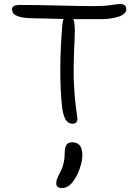

<svg xmlns="http://www.w3.org/2000/svg" viewBox="-20 -651 687 970"><path d="M345.2 -25.9Q302.7 -25.9 293 -115.2Q275.4 -292 294.9 -525.9Q296.4 -545.9 301.8 -555.2Q201.7 -557.1 133.8 -559.1Q97.2 -560.1 75.4 -567.4Q53.7 -574.7 47.4 -583.5Q41 -592.3 41 -605Q41 -626 80.1 -626Q166.5 -626 277.6 -623Q388.7 -620.1 452.1 -620.1Q506.3 -620.1 542.2 -625.5Q578.1 -630.9 585.9 -630.9Q602.1 -630.9 610.1 -623.8Q618.2 -616.7 618.2 -605Q618.2 -580.1 579.8 -567.1Q541.5 -554.2 488.8 -554.2H350.1Q361.3 -533.7 356.9 -454.1Q350.1 -311 353 -239Q356 -167 363.5 -110.6Q371.1 -54.2 371.1 -51.8Q371.1 -25.9 345.2 -25.9ZM293 298.8Q264.2 298.8 264.2 274.9Q264.2 264.6 267.8 254.2Q271.5 243.7 284.2 219.2Q307.1 175.8 307.1 119.1Q307.1 92.8 315.9 80.3Q324.7 67.9 344.2 67.9Q396 67.9 396 131.8Q396 162.6 382.3 202.1Q368.7 241.7 345.2 271Q322.8 298.8 293 298.8Z"/></svg>

Font: Shantell Sans Irregular
Style: Regular
Weight: 300
Designer: Stephen Nixon, Anya Danilova, Shantell Martin
Foundry: Arrow Type
Version: Version 1.006;[9816181b4]